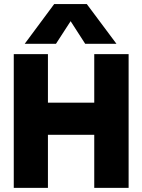

<svg xmlns="http://www.w3.org/2000/svg" viewBox="-20 -913 692 933"><path d="M243.2 -893.1H401.9L545.9 -700.2H394L323.2 -810.1L252 -700.2H100.1ZM46.9 -649.9H212.9V-414.1H438V-649.9H605V0H438V-257.8H212.9V0H46.9Z"/></svg>

Font: Overused Grotesk ExtraBold
Style: Regular
Weight: 800
Version: Version 0.002